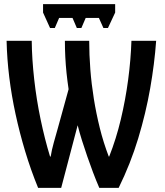

<svg xmlns="http://www.w3.org/2000/svg" viewBox="-20 -912 803 932"><path d="M539 -892V-851L504 -776H482L460 -825H396L375 -776H353L332 -825H267L246 -776H223L189 -851V-892ZM165 0Q129 -88 102 -178Q75 -268 55.5 -358Q36 -448 25 -537Q14 -626 12 -714H134Q135 -625 146 -527Q157 -429 177 -333Q197 -237 223 -152H226Q231 -184 241 -219.5Q251 -255 260 -287L313 -479Q307 -519 303 -557.5Q299 -596 297 -635Q295 -674 295 -714H413Q413 -646 418.5 -575Q424 -504 435.5 -432.5Q447 -361 464.5 -290.5Q482 -220 508 -152H510Q544 -238 566.5 -332.5Q589 -427 602 -524.5Q615 -622 618 -714H738Q730 -603 709 -483Q688 -363 651 -240.5Q614 -118 556 0H462Q446 -37 431.5 -75.5Q417 -114 403.5 -153Q390 -192 378 -230Q366 -268 357 -304L277 0Z"/></svg>

Font: Noto Sans Display ExtraCondensed SemiBold
Style: Regular
Weight: 600
Width: 2
Designer: Monotype Design Team
Foundry: Monotype Imaging Inc.
Version: Version 2.003